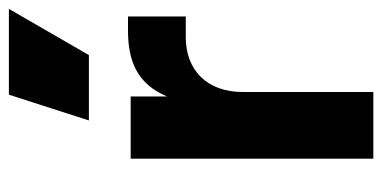

<svg xmlns="http://www.w3.org/2000/svg" viewBox="-234 -626 860 432"><g transform="rotate(-90 196.0 -410.0)"><path d="M55 0H205V-294C205 -375 255 -422 328 -422H375V-552H343C276 -552 223 -532 195 -464V-546H55ZM141 -640H288L392 -820H199Z"/></g></svg>

Font: Mluvka ExtraBold
Style: Regular
Weight: 800
Designer: Modified by Jiří Krblich, Original typeface by Gumpita Rahayu
Foundry: Gumpita Rahayu & Jiří Krblich
Version: Version 2.000;Glyphs 3.1.1 (3134)